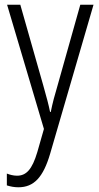

<svg xmlns="http://www.w3.org/2000/svg" viewBox="-20 -645 421 813"><path d="M10 -625 166 -99 138 -1C116 73 91 99 52 99C37 99 22 95 9 90V140C25 145 40 148 58 148C124 148 163 105 192 7L376 -625H320L224 -284C212 -244 202 -207 195 -171H192C186 -201 178 -231 163 -284L66 -625Z"/></svg>

Font: Noto Sans Telugu UI Condensed Light
Style: Regular
Weight: 300
Width: 3
Designer: Jelle Bosma - Monotype Design Team
Foundry: Monotype Imaging Inc.
Version: Version 2.005